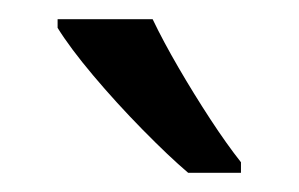

<svg xmlns="http://www.w3.org/2000/svg" viewBox="-20 -837 311 200"><path d="M139 -817Q150 -794 166 -766.5Q182 -739 199 -713Q216 -687 231 -668V-657H176Q156 -674 128.5 -702Q101 -730 77 -758.5Q53 -787 40 -808V-817Z"/></svg>

Font: Noto Sans Tamil UI Condensed
Style: Regular
Weight: 400
Width: 3
Designer: Jelle Bosma - Monotype Design Team
Foundry: Monotype Imaging Inc.
Version: Version 2.004; ttfautohint (v1.8.4.7-5d5b)